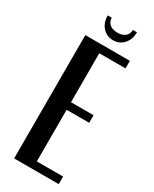

<svg xmlns="http://www.w3.org/2000/svg" viewBox="-215 -892 756 944"><g transform="rotate(30 163.0 -419.5)"><path d="M302 -700V-657H153V-379H281V-336H153V-43H302V0H49V-700ZM239 -839H262Q262 -798 238.5 -772Q215 -746 179 -746Q143 -746 119.5 -772Q96 -798 96 -839H119Q119 -816 135 -802.5Q151 -789 180 -789Q207 -789 223 -802.5Q239 -816 239 -839Z"/></g></svg>

Font: Moniqa Paragraph
Style: Bold
Weight: 700
Designer: Rajesh Rajput
Foundry: Rajesh Rajput
Version: Version 1.000